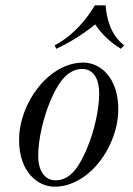

<svg xmlns="http://www.w3.org/2000/svg" viewBox="-20 -692 502 724"><path d="M186 -521 192 -508C240 -530 292 -562 339 -600C364 -562 399 -530 436 -508L448 -521C395 -562 382 -626 378 -672H338C310 -626 263 -562 186 -521ZM124 -104C124 -168 144 -251 171 -314C195 -370 230 -432 290 -432C334 -432 354 -392 354 -340C354 -276 334 -193 307 -130C283 -74 250 -12 190 -12C146 -12 124 -52 124 -104ZM52 -164C52 -44 122 12 186 12C316 12 426 -140 426 -280C426 -400 358 -456 294 -456C164 -456 52 -304 52 -164Z"/></svg>

Font: Old Standard
Style: Italic
Weight: 400
Italic angle: -15.2°
Designer: Alexey Kryukov <alexios@thessalonica.org.ru>
Version: Version 2.0